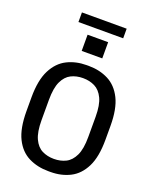

<svg xmlns="http://www.w3.org/2000/svg" viewBox="-180 -1094 959 1202"><g transform="rotate(20 300.0 -493.0)"><path d="M294 10Q221 10 162.5 -19Q104 -48 70.5 -115Q37 -182 37 -297V-389Q37 -503 71.5 -570.5Q106 -638 164 -667Q222 -696 293 -696H307Q380 -696 438 -666.5Q496 -637 529.5 -570Q563 -503 563 -389V-297Q563 -183 529.5 -116Q496 -49 438.5 -19.5Q381 10 308 10ZM300 -74Q344 -74 379 -91.5Q414 -109 435 -153Q456 -197 456 -276V-411Q456 -490 435 -533.5Q414 -577 379 -594.5Q344 -612 300 -612Q256 -612 221 -594.5Q186 -577 165.5 -533.5Q145 -490 145 -411V-276Q145 -197 165.5 -153Q186 -109 221 -91.5Q256 -74 300 -74ZM152 -932V-996H450V-932ZM233 -769V-877H370V-769Z"/></g></svg>

Font: Chivo Mono
Style: Regular
Weight: 400
Monospace: yes
Designer: Hector Gatti
Foundry: Omnibus-Type
Version: Version 1.008; ttfautohint (v1.8.4.7-5d5b)